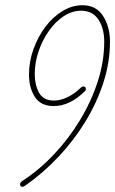

<svg xmlns="http://www.w3.org/2000/svg" viewBox="-20 -715 441 735"><path d="M296 -695Q348 -695 374.5 -654Q401 -613 401 -555Q401 -478 376.5 -401Q352 -324 308 -251.5Q264 -179 205 -116Q146 -53 76 -4Q71 0 66 0Q57 0 57 -9Q57 -14 59.5 -17Q62 -20 65 -22Q130 -64 187 -124.5Q244 -185 287 -256.5Q330 -328 354.5 -404Q379 -480 379 -555Q379 -607 356.5 -640.5Q334 -674 290 -674Q256 -674 224 -653Q192 -632 167 -596.5Q142 -561 127.5 -518Q113 -475 113 -431Q113 -390 129.5 -360Q146 -330 187 -330Q212 -330 239.5 -343.5Q267 -357 290 -380Q294 -384 299 -384Q306 -384 308 -378Q310 -372 306 -367Q248 -309 186 -309Q136 -309 113.5 -344Q91 -379 91 -429Q91 -479 108 -526.5Q125 -574 153.5 -612Q182 -650 219 -672.5Q256 -695 296 -695Z"/></svg>

Font: Zen Loop
Style: Italic
Weight: 400
Italic angle: -15°
Designer: Yoshimichi Ohira
Foundry: A-1 Corp ZenFonts
Version: Version 1.000; ttfautohint (v1.8.3)